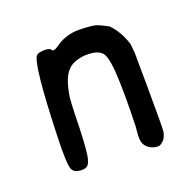

<svg xmlns="http://www.w3.org/2000/svg" viewBox="-86 -517 613 609"><g transform="rotate(-20 220.0 -212.5)"><path d="M219.7 -427.7Q235.4 -429.7 260.7 -428.2Q286.1 -426.8 297.9 -422.9Q310.5 -418.9 335 -405.3Q364.3 -375 377.9 -330.1L380.9 -298.8L381.8 -188.5Q382.8 -46.9 380.9 -33.2Q378.9 -19.5 370.1 -7.8Q359.4 2.9 353.5 3.9Q345.7 5.9 333.5 2Q321.3 -2 314.5 -8.8Q304.7 -17.6 302.2 -30.8Q299.8 -43.9 303.7 -77.1Q307.6 -191.4 302.7 -266.6Q298.8 -315.4 287.1 -330.1Q273.4 -344.7 243.2 -346.2Q212.9 -347.7 186.5 -335Q168.9 -325.2 158.2 -305.2Q147.5 -285.2 140.6 -248Q136.7 -233.4 134.8 -135.7Q131.8 -53.7 126 -33.2Q122.1 -18.6 115.7 -13.2Q109.4 -7.8 96.7 -7.8Q71.3 -7.8 64.5 -23.4Q56.6 -40 59.6 -131.8Q67.4 -380.9 87.9 -399.4Q94.7 -405.3 113.3 -405.8Q131.8 -406.2 135.7 -399.4Q140.6 -389.6 162.1 -405.3Q186.5 -422.9 219.7 -427.7Z"/></g></svg>

Font: JasonHandwriting4
Style: Regular
Weight: 400
Version: Version 1.01.21